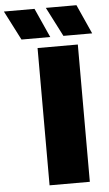

<svg xmlns="http://www.w3.org/2000/svg" viewBox="-170 -991 586 1031"><g transform="rotate(-5 123.0 -475.5)"><path d="M54.5 0V-740H271.5V0ZM198.5 -793 117.5 -951H282.5L353.5 -793ZM-27.5 -793 -108.5 -951H56.5L127.5 -793Z"/></g></svg>

Font: Encode Sans Black
Style: Regular
Weight: 900
Designer: Multiple Designers
Foundry: Impallari Type
Version: Version 3.002; ttfautohint (v1.8.3) -l 8 -r 50 -G 200 -x 14 